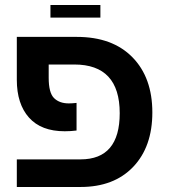

<svg xmlns="http://www.w3.org/2000/svg" viewBox="-20 -745 674 765"><path d="M47 -427Q47 -331 95.5 -276.5Q144 -222 238 -222Q262 -222 285 -225V-335Q267 -333 254 -333Q217 -333 195.5 -354Q174 -375 174 -435V-488H276Q457 -488 457 -294Q457 -110 301 -110H47V0H301Q434 0 510.5 -80Q587 -160 587 -297Q587 -436 507.5 -517Q428 -598 286 -598H47ZM181 -675V-725H380V-675Z"/></svg>

Font: Noto Sans Hebrew Semi
Style: Regular
Weight: 600
Designer: Monotype Design Team
Foundry: Monotype Imaging Inc.
Version: Version 1.902